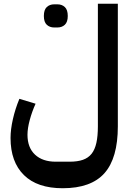

<svg xmlns="http://www.w3.org/2000/svg" viewBox="-20 -760 711 1020"><path d="M313 240Q178 240 107 170Q36 100 36 -27Q36 -72 48.5 -127Q61 -182 83 -235L169 -209Q150 -167 138 -122.5Q126 -78 126 -44Q126 24 166 61.5Q206 99 276 99H350Q392 99 420.5 89Q449 79 466.5 57Q484 35 492 -1Q500 -37 500 -89V-740H606V-89Q606 80 535 160Q464 240 313 240ZM268 -614Q244 -614 228.5 -628.5Q213 -643 213 -675Q213 -708 228.5 -722.5Q244 -737 268 -737H285Q309 -737 324.5 -722.5Q340 -708 340 -675Q340 -643 324.5 -628.5Q309 -614 285 -614Z"/></svg>

Font: IBM Plex Sans Arabic SemiBold
Style: Regular
Weight: 600
Designer: Mike Abbink, Paul van der Laan, Pieter van Rosmalen, Wael Morcos, Khajak Apelian
Foundry: Bold Monday
Version: Version 1.1